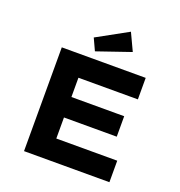

<svg xmlns="http://www.w3.org/2000/svg" viewBox="-162 -1080 1142 1217"><g transform="rotate(20 409.0 -471.5)"><path d="M135 0V-700H701V-555H300V-145H711V0ZM221 -287V-425H656V-287ZM341 -748 304 -828 513 -943 568 -826Z"/></g></svg>

Font: Lexend Giga
Style: Bold
Weight: 700
Version: Version 1.007